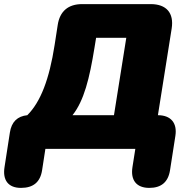

<svg xmlns="http://www.w3.org/2000/svg" viewBox="-66 -725 924 935"><path d="M36 190C96 190 130 162 139 104L155 0H593L579 89C569 153 599 190 661 190C719 190 753 162 762 104L788 -63C798 -126 766 -164 703 -164L770 -586C782 -662 744 -705 668 -705H334C266 -705 225 -670 215 -603L200 -506C174 -339 132 -229 67 -164C19 -159 -10 -132 -18 -79L-44 89C-54 152 -26 190 36 190ZM287 -164C343 -234 370 -343 394 -492L402 -541H549L489 -164Z"/></svg>

Font: SN Pro Black
Style: Italic
Weight: 900
Italic angle: -9°
Designer: Tobias Whetton
Foundry: Supernotes
Version: Version 1.001;Glyphs 3.2 (3249)